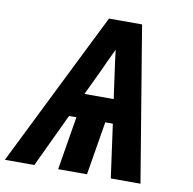

<svg xmlns="http://www.w3.org/2000/svg" viewBox="-99 -817 901 898"><g transform="rotate(10 351.0 -367.5)"><path d="M-18 0H122L242 -254H277L235 0H372L414 -254H450L485 0H626L504 -735H347L225 -490ZM295 -368 353 -490Q365 -517 377.5 -543.5Q390 -570 403 -597Q406 -570 409.5 -543.5Q413 -517 417 -490L434 -368Z"/></g></svg>

Font: Iosevka Sparkle XBdObl
Style: Regular
Weight: 800
Italic angle: -9°
Designer: Belleve Invis
Foundry: Belleve Invis
Version: Version 4.5.0; ttfautohint (v1.8.3)